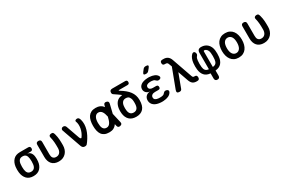

<svg xmlns="http://www.w3.org/2000/svg" viewBox="133 -2248 5733 3890"><g transform="rotate(-30 3000.0 -302.5)"><path d="M491 -450H410Q462 -441 489.5 -404Q517 -367 522 -310Q525 -284 525 -257.5Q525 -231 522 -204Q512 -108 456 -49Q400 10 298 10Q196 10 141 -49Q86 -108 74 -204Q70 -237 70 -270Q70 -303 74 -336Q86 -432 141 -491Q196 -550 298 -550H491Q516 -550 528.5 -537.5Q541 -525 541 -500Q541 -475 528.5 -462.5Q516 -450 491 -450ZM298 -91Q324 -91 343 -99Q362 -107 375 -121.5Q388 -136 396 -157Q404 -178 407 -204Q411 -237 411 -270Q411 -303 407 -336Q400 -393 375 -421Q350 -449 298 -449Q247 -449 221.5 -419Q196 -389 190 -336Q186 -303 186 -270Q186 -237 190 -204Q196 -151 221.5 -121Q247 -91 298 -91Z M677 -502Q677 -532 691.5 -546Q706 -560 735 -560Q764 -560 778.5 -546Q793 -532 793 -502V-216Q793 -190 797.5 -168Q802 -146 813.5 -130.5Q825 -115 843.5 -106Q862 -97 890 -97Q922 -97 944 -109Q966 -121 980 -141Q994 -161 1000.5 -186Q1007 -211 1007 -236Q1007 -273 1006.5 -305.5Q1006 -338 1003.5 -370Q1001 -402 996 -434Q991 -466 982 -502Q981 -506 980.5 -509.5Q980 -513 980 -516Q980 -540 999.5 -550Q1019 -560 1039 -560Q1069 -560 1079.5 -544Q1090 -528 1097 -502Q1107 -467 1112 -434.5Q1117 -402 1119.5 -370Q1122 -338 1122.5 -305Q1123 -272 1123 -236Q1123 -184 1107.5 -139.5Q1092 -95 1062 -61.5Q1032 -28 989 -9Q946 10 890 10Q838 10 798 -6Q758 -22 731.5 -51.5Q705 -81 691 -123Q677 -165 677 -216Z M1424 -48 1266 -497Q1262 -511 1264.5 -522Q1267 -533 1274 -542Q1281 -551 1291.5 -555.5Q1302 -560 1315 -560Q1337 -560 1352 -549Q1367 -538 1374 -518L1483 -210Q1493 -184 1505.5 -176Q1518 -168 1527 -182Q1555 -220 1573.5 -263Q1592 -306 1600.5 -350Q1609 -394 1607 -437Q1605 -480 1590 -518Q1586 -528 1589 -536Q1592 -544 1599.5 -549Q1607 -554 1618 -557Q1629 -560 1639 -560Q1664 -560 1677 -542.5Q1690 -525 1698 -497Q1713 -442 1711 -385Q1709 -328 1692.5 -271.5Q1676 -215 1647 -158.5Q1618 -102 1578 -46Q1561 -21 1546 -5.5Q1531 10 1500 10Q1469 10 1451.5 -5Q1434 -20 1424 -48Z M2366 -59Q2373 -31 2362.5 -15Q2352 1 2324 7.5Q2296 14 2279.5 3.5Q2263 -7 2257 -35L2247 -80L2237 -66Q2211 -30 2171 -10Q2131 10 2070 10Q2007 10 1964 -10Q1921 -30 1895.5 -66.5Q1870 -103 1858.5 -154.5Q1847 -206 1847 -270Q1847 -334 1859 -387Q1871 -440 1897 -478.5Q1923 -517 1966 -538.5Q2009 -560 2070 -560Q2131 -560 2171 -542Q2211 -524 2237 -491Q2243 -485 2248 -478L2257 -515Q2263 -543 2279.5 -553.5Q2296 -564 2324 -557.5Q2352 -551 2362 -535Q2372 -519 2366 -491L2315 -281ZM2201 -282Q2193 -321 2182 -352Q2171 -384 2155.5 -406Q2140 -428 2119 -439.5Q2098 -451 2070 -451Q2044 -451 2024 -437.5Q2004 -424 1990 -400.5Q1976 -377 1969.5 -343.5Q1963 -310 1963 -270Q1963 -231 1968.5 -199Q1974 -167 1986.5 -145Q1999 -123 2019.5 -111Q2040 -99 2070 -99Q2098 -99 2119 -113Q2140 -127 2155 -151.5Q2170 -176 2181 -210Q2192 -243 2201 -282Z M2672 -615Q2733 -578 2780.5 -539Q2828 -500 2860.5 -456.5Q2893 -413 2909.5 -363Q2926 -313 2926 -253Q2926 -117 2867 -53Q2808 11 2700 10Q2598 9 2541.5 -46.5Q2485 -102 2474 -201Q2471 -226 2471 -253.5Q2471 -281 2474 -306Q2479 -349 2493 -385Q2507 -421 2529.5 -448Q2552 -475 2583 -491.5Q2614 -508 2653 -511Q2664 -512 2665.5 -515.5Q2667 -519 2658 -526Q2630 -547 2597.5 -570Q2565 -593 2524 -620Q2511 -628 2504.5 -640Q2498 -652 2498 -667Q2498 -699 2513.5 -714.5Q2529 -730 2560 -730H2864Q2888 -730 2899.5 -718.5Q2911 -707 2911 -683Q2911 -660 2899.5 -648Q2888 -636 2864 -636H2678Q2656 -636 2654.5 -631.5Q2653 -627 2672 -615ZM2778 -390Q2766 -410 2742.5 -417Q2719 -424 2699 -424Q2649 -424 2622 -392.5Q2595 -361 2589 -308Q2586 -283 2586 -257.5Q2586 -232 2589 -207Q2595 -151 2622 -121Q2649 -91 2700 -91Q2752 -91 2781 -128Q2810 -165 2810 -253Q2810 -276 2809 -294Q2808 -312 2805 -328Q2802 -344 2795.5 -358.5Q2789 -373 2778 -390Z M3510 -478Q3519 -464 3519.5 -450.5Q3520 -437 3513 -427.5Q3506 -418 3491.5 -412Q3477 -406 3456 -406Q3448 -406 3441 -409Q3434 -412 3428 -416Q3422 -420 3415 -426Q3408 -432 3400 -439Q3391 -450 3373 -455.5Q3355 -461 3331 -463Q3319 -464 3307 -464Q3295 -464 3282 -463Q3241 -460 3217 -443.5Q3193 -427 3193 -396Q3193 -366 3216.5 -348Q3240 -330 3281 -330H3356Q3380 -330 3391.5 -318.5Q3403 -307 3403 -283Q3403 -259 3391.5 -248Q3380 -237 3356 -237H3277Q3232 -237 3206 -217Q3180 -197 3180 -162Q3180 -128 3206 -110Q3232 -92 3277 -89Q3292 -88 3307.5 -88Q3323 -88 3338 -89Q3366 -91 3386 -98.5Q3406 -106 3416 -121L3429 -134Q3435 -140 3441 -144.5Q3447 -149 3454 -152Q3461 -155 3469 -155Q3490 -155 3505 -149Q3520 -143 3527.5 -133.5Q3535 -124 3535 -110.5Q3535 -97 3526 -82Q3503 -41 3454.5 -19Q3406 3 3338 7Q3323 8 3307.5 8Q3292 8 3277 7Q3228 4 3188.5 -8Q3149 -20 3121 -41.5Q3093 -63 3077.5 -93Q3062 -123 3062 -160Q3062 -219 3097.5 -256Q3133 -293 3195 -297Q3142 -300 3109.5 -333Q3077 -366 3077 -414Q3077 -447 3092 -472.5Q3107 -498 3133.5 -516Q3160 -534 3198 -544Q3236 -554 3282 -557Q3295 -558 3307 -558Q3319 -558 3331 -557Q3395 -553 3441 -533.5Q3487 -514 3510 -478ZM3372 -676Q3359 -659 3342.5 -652Q3326 -645 3306 -645Q3266 -645 3258 -660Q3250 -675 3275 -708L3309 -752Q3323 -772 3339.5 -778.5Q3356 -785 3379 -785Q3421 -785 3428 -769Q3435 -753 3410 -722Z M3768 -27Q3761 -7 3747 1.5Q3733 10 3712 10Q3672 10 3660 -8Q3648 -26 3662 -64L3832 -515L3803 -591Q3796 -609 3782.5 -617Q3769 -625 3751 -625H3733Q3706 -625 3693 -638Q3680 -651 3680 -678Q3680 -704 3693 -717Q3706 -730 3733 -730H3760Q3819 -730 3857 -701.5Q3895 -673 3914 -619L4078 -151Q4086 -128 4095.5 -119.5Q4105 -111 4120 -111H4135Q4163 -111 4174.5 -97Q4186 -83 4186 -55Q4186 -26 4172.5 -13Q4159 0 4133 0H4114Q4062 0 4027.5 -25.5Q3993 -51 3972 -111L3888 -348Z M4500 180Q4471 180 4456.5 163.5Q4442 147 4442 119V0Q4349 -8 4301.5 -62.5Q4254 -117 4244 -207Q4240 -241 4240 -281Q4240 -321 4244 -355Q4250 -410 4268 -454Q4286 -498 4316 -526Q4331 -540 4345.5 -542.5Q4360 -545 4371 -538Q4382 -531 4389 -515.5Q4396 -500 4396 -478Q4396 -470 4391 -459.5Q4386 -449 4374 -436Q4363 -424 4356.5 -404Q4350 -384 4347 -358Q4343 -323 4343 -281.5Q4343 -240 4347 -204Q4352 -153 4376.5 -123.5Q4401 -94 4454 -90V-472Q4454 -517 4475.5 -538.5Q4497 -560 4543 -560Q4588 -560 4625 -545Q4662 -530 4689.5 -503Q4717 -476 4734 -438.5Q4751 -401 4756 -355Q4760 -321 4760 -281Q4760 -241 4756 -207Q4746 -117 4698.5 -62.5Q4651 -8 4558 0V119Q4558 150 4543.5 165Q4529 180 4500 180ZM4546 -449V-90Q4600 -94 4624 -123Q4648 -152 4653 -204Q4657 -240 4657 -281.5Q4657 -323 4653 -358Q4651 -380 4644 -399.5Q4637 -419 4626.5 -433Q4616 -447 4601.5 -456.5Q4587 -466 4568 -469Q4558 -471 4552 -466Q4546 -461 4546 -449Z M5100 10Q5040 10 4996.5 -12Q4953 -34 4924 -73Q4895 -112 4881 -164Q4867 -216 4867 -276Q4867 -335 4880.5 -387Q4894 -439 4923 -477.5Q4952 -516 4996 -538Q5040 -560 5100 -560Q5160 -560 5204 -538Q5248 -516 5277 -477.5Q5306 -439 5319.5 -387.5Q5333 -336 5333 -276Q5333 -216 5319 -164Q5305 -112 5276.5 -73Q5248 -34 5204 -12Q5160 10 5100 10ZM5100 -95Q5130 -95 5152.5 -109Q5175 -123 5189.5 -147Q5204 -171 5211 -204Q5218 -237 5218 -276Q5218 -314 5211.5 -347Q5205 -380 5190.5 -403.5Q5176 -427 5153.5 -441Q5131 -455 5100 -455Q5069 -455 5046.5 -441Q5024 -427 5009.5 -403Q4995 -379 4988.5 -346Q4982 -313 4982 -275Q4982 -237 4989 -204Q4996 -171 5010.5 -147Q5025 -123 5047.5 -109Q5070 -95 5100 -95Z M5477 -502Q5477 -532 5491.5 -546Q5506 -560 5535 -560Q5564 -560 5578.5 -546Q5593 -532 5593 -502V-216Q5593 -190 5597.5 -168Q5602 -146 5613.5 -130.5Q5625 -115 5643.5 -106Q5662 -97 5690 -97Q5722 -97 5744 -109Q5766 -121 5780 -141Q5794 -161 5800.5 -186Q5807 -211 5807 -236Q5807 -273 5806.5 -305.5Q5806 -338 5803.5 -370Q5801 -402 5796 -434Q5791 -466 5782 -502Q5781 -506 5780.5 -509.5Q5780 -513 5780 -516Q5780 -540 5799.5 -550Q5819 -560 5839 -560Q5869 -560 5879.5 -544Q5890 -528 5897 -502Q5907 -467 5912 -434.5Q5917 -402 5919.5 -370Q5922 -338 5922.5 -305Q5923 -272 5923 -236Q5923 -184 5907.5 -139.5Q5892 -95 5862 -61.5Q5832 -28 5789 -9Q5746 10 5690 10Q5638 10 5598 -6Q5558 -22 5531.5 -51.5Q5505 -81 5491 -123Q5477 -165 5477 -216Z"/></g></svg>

Font: Maple Mono NL SemiBold
Style: Regular
Weight: 600
Monospace: yes
Designer: subframe7536
Version: Version 7.000